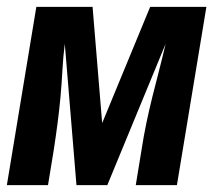

<svg xmlns="http://www.w3.org/2000/svg" viewBox="-24 -540 644 560"><path d="M-4 0 82 -520H246L274 -181L414 -520H578L492 0H372L389 -104Q395 -143 403 -181.5Q411 -220 420.5 -258Q430 -296 440 -334.5Q450 -373 459 -412L289 0H199L165 -412Q160 -373 158 -334.5Q156 -296 152.5 -258Q149 -220 144 -181.5Q139 -143 133 -104L116 0Z"/></svg>

Font: Iosevka XBd Ex Obl
Style: Regular
Weight: 800
Width: 7
Italic angle: -9°
Monospace: yes
Designer: Belleve Invis
Foundry: Belleve Invis
Version: Version 32.5.0; ttfautohint (v1.8.4)